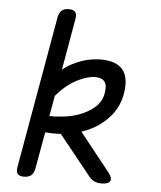

<svg xmlns="http://www.w3.org/2000/svg" viewBox="-53 -786 706 843"><g transform="rotate(5 300.0 -365.0)"><path d="M451 -42Q471 -17 463 -3.5Q455 10 425 10Q407 10 393.5 3.5Q380 -3 370 -16L229 -191Q194 -189 160 -192L131 -30Q127 -9 115.5 0.5Q104 10 84 10Q64 10 56 0.5Q48 -9 52 -30L170 -700Q174 -721 185.5 -730.5Q197 -740 216 -740Q236 -740 244.5 -730.5Q253 -721 249 -700L209 -472Q230 -490 253 -501Q313 -532 376 -532Q412 -532 436.5 -522.5Q461 -513 474.5 -495Q488 -477 491.5 -451.5Q495 -426 490 -394Q480 -334 444 -292Q408 -250 358 -225Q339 -216 318 -209ZM188 -355 172 -265Q196 -264 222 -267Q264 -270 302.5 -284Q341 -298 369.5 -322.5Q398 -347 405 -384Q412 -421 399.5 -437Q387 -453 358 -453Q339 -453 315.5 -445.5Q292 -438 267 -423.5Q242 -409 218 -387Q202 -372 188 -355Z"/></g></svg>

Font: Maple Mono Light
Style: Italic
Weight: 300
Italic angle: -10°
Monospace: yes
Designer: subframe7536
Version: Version 7.000